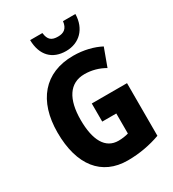

<svg xmlns="http://www.w3.org/2000/svg" viewBox="-223 -1063 1075 1194"><g transform="rotate(-30 314.5 -466.0)"><path d="M510 -942H421C415 -891 388 -874 347 -874C301 -874 279 -891 273 -942H185C187 -831 248 -771 346 -771C441 -771 508 -837 510 -942ZM320 -409V-279H421V-135C401 -129 374 -125 349 -125C255 -125 209 -210 209 -355C209 -501 262 -590 371 -590C423 -590 472 -576 515 -551L562 -679C511 -706 443 -724 367 -724C160 -724 45 -584 45 -359C45 -124 152 10 338 10C422 10 501 -5 573 -31V-409Z"/></g></svg>

Font: Noto Sans Thai Looped Condensed ExtraBold
Style: Regular
Weight: 800
Width: 3
Designer: Sasikarn Vongin, Ben Mitchell
Foundry: The Fontpad Ltd
Version: Version 1.001